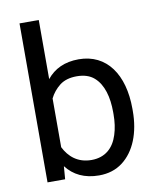

<svg xmlns="http://www.w3.org/2000/svg" viewBox="-85 -816 732 892"><g transform="rotate(-10 281.0 -370.0)"><path d="M516.1 -268.6C516.1 -429.7 442.4 -538.1 309.6 -538.1C243.2 -538.1 193.8 -514.2 159.2 -471.2V-750H68.4V0H151.4L156.2 -61C190.9 -15.6 241.7 9.8 310.5 9.8C354 9.8 391.1 -2 421.9 -25.4C482.9 -71.8 516.1 -155.3 516.1 -258.3ZM425.3 -258.3C425.3 -223.6 420.9 -191.4 411.6 -162.6C393.1 -104 353 -66.9 288.1 -66.9C223.1 -66.9 182.6 -103 159.2 -149.9V-379.9C170.4 -402.8 186.5 -422.4 207 -438.5C227.5 -454.1 254.4 -461.9 287.1 -461.9C321.3 -461.9 348.6 -453.1 368.7 -435.5C409.2 -400.4 425.3 -338.9 425.3 -268.6Z"/></g></svg>

Font: Vazirmatn
Style: Regular
Weight: 400
Designer: Saber Rastikerdar
Foundry: Saber Rastikerdar
Version: Version 33.003